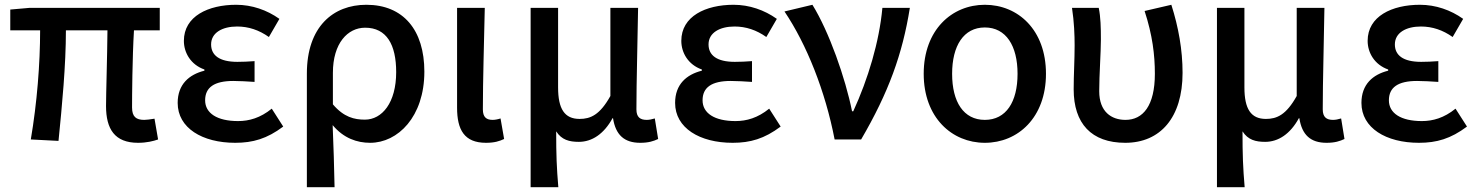

<svg xmlns="http://www.w3.org/2000/svg" viewBox="-20 -584 6186 804"><path d="M558 14C594 14 622 7 642 0L627 -87C608 -84 594 -82 584 -82C550 -82 533 -95 533 -134C533 -178 534 -341 541 -457H649V-551H103L23 -544V-457H148C148 -317 135 -153 109 0L225 6C240 -144 256 -310 256 -457H430C429 -345 424 -190 424 -140C424 -44 460 14 558 14Z M965 14C1039 14 1098 -3 1166 -54L1118 -129C1070 -90 1023 -77 977 -77C889 -77 839 -110 839 -164C839 -218 877 -245 957 -245C985 -245 1014 -243 1046 -241V-328C1020 -326 996 -325 974 -325C898 -325 864 -353 864 -398C864 -447 911 -473 973 -473C1021 -473 1065 -458 1106 -429L1150 -505C1098 -542 1035 -564 969 -564C852 -564 750 -516 750 -413C750 -363 779 -313 836 -293V-288C772 -272 724 -231 724 -153C724 -48 827 14 965 14Z M1265 200H1381C1379 108 1377 35 1373 -60C1419 -5 1475 14 1530 14C1646 14 1757 -95 1757 -284C1757 -458 1669 -564 1514 -564C1375 -564 1265 -472 1265 -276ZM1508 -83C1464 -83 1420 -93 1374 -147V-279C1374 -403 1436 -468 1509 -468C1599 -468 1639 -397 1639 -282C1639 -154 1580 -83 1508 -83Z M2015 14C2051 14 2072 7 2091 -2L2076 -88C2064 -84 2052 -82 2043 -82C2017 -82 2002 -93 2002 -126C2002 -246 2007 -408 2010 -551H1894V-133C1894 -41 1924 14 2015 14Z M2202 200H2318C2311 117 2309 66 2309 -34C2332 2 2364 10 2404 10C2459 10 2509 -23 2545 -89H2547C2558 -19 2594 14 2661 14C2696 14 2717 7 2736 -2L2722 -88C2709 -84 2698 -82 2688 -82C2661 -82 2645 -93 2645 -126C2645 -246 2650 -408 2652 -551H2536V-182C2492 -103 2453 -86 2407 -86C2344 -86 2317 -128 2317 -218V-551H2202Z M3048 14C3122 14 3181 -3 3249 -54L3201 -129C3153 -90 3106 -77 3060 -77C2972 -77 2922 -110 2922 -164C2922 -218 2960 -245 3040 -245C3068 -245 3097 -243 3129 -241V-328C3103 -326 3079 -325 3057 -325C2981 -325 2947 -353 2947 -398C2947 -447 2994 -473 3056 -473C3104 -473 3148 -458 3189 -429L3233 -505C3181 -542 3118 -564 3052 -564C2935 -564 2833 -516 2833 -413C2833 -363 2862 -313 2919 -293V-288C2855 -272 2807 -231 2807 -153C2807 -48 2910 14 3048 14Z M3475 0H3586C3701 -197 3759 -357 3790 -551H3675C3662 -409 3615 -253 3553 -118H3548C3520 -257 3452 -451 3382 -564L3265 -536C3358 -398 3436 -202 3475 0Z M4104 14C4243 14 4360 -92 4360 -275C4360 -459 4243 -564 4104 -564C3966 -564 3848 -459 3848 -275C3848 -92 3966 14 4104 14ZM4104 -82C4015 -82 3967 -157 3967 -275C3967 -392 4015 -469 4104 -469C4193 -469 4241 -392 4241 -275C4241 -157 4193 -82 4104 -82Z M4692 14C4839 14 4932 -92 4932 -279C4932 -375 4915 -470 4885 -564L4773 -538C4806 -437 4816 -354 4816 -275C4816 -141 4766 -82 4693 -82C4634 -82 4583 -116 4583 -202C4583 -271 4590 -363 4590 -419C4590 -469 4589 -512 4581 -551H4469C4478 -492 4480 -437 4480 -394C4480 -332 4476 -271 4476 -210C4476 -67 4550 14 4692 14Z M5076 200H5192C5185 117 5183 66 5183 -34C5206 2 5238 10 5278 10C5333 10 5383 -23 5419 -89H5421C5432 -19 5468 14 5535 14C5570 14 5591 7 5610 -2L5596 -88C5583 -84 5572 -82 5562 -82C5535 -82 5519 -93 5519 -126C5519 -246 5524 -408 5526 -551H5410V-182C5366 -103 5327 -86 5281 -86C5218 -86 5191 -128 5191 -218V-551H5076Z M5922 14C5996 14 6055 -3 6123 -54L6075 -129C6027 -90 5980 -77 5934 -77C5846 -77 5796 -110 5796 -164C5796 -218 5834 -245 5914 -245C5942 -245 5971 -243 6003 -241V-328C5977 -326 5953 -325 5931 -325C5855 -325 5821 -353 5821 -398C5821 -447 5868 -473 5930 -473C5978 -473 6022 -458 6063 -429L6107 -505C6055 -542 5992 -564 5926 -564C5809 -564 5707 -516 5707 -413C5707 -363 5736 -313 5793 -293V-288C5729 -272 5681 -231 5681 -153C5681 -48 5784 14 5922 14Z"/></svg>

Font: ChiuKong Gothic CL Medium
Style: Regular
Weight: 500
Designer: Ryoko NISHIZUKA 西塚涼子 (kana, bopomofo & ideographs); Paul D. Hunt (Latin, Greek & Cyrillic); Sandoll Communications 산돌커뮤니
Foundry: Adobe
Version: Version 1.300